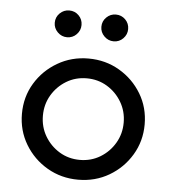

<svg xmlns="http://www.w3.org/2000/svg" viewBox="-47 -633 607 684"><g transform="rotate(5 257.0 -291.0)"><path d="M256.9 8.3Q196.5 8.3 146.5 -20.8Q96.5 -50 67 -99.3Q37.5 -148.6 37.5 -208.3Q37.5 -268.8 67 -317.7Q96.5 -366.7 146.5 -395.8Q196.5 -425 256.9 -425Q318.1 -425 367.7 -395.8Q417.4 -366.7 446.9 -317.7Q476.4 -268.8 476.4 -208.3Q476.4 -148.6 446.9 -99.3Q417.4 -50 367.7 -20.8Q318.1 8.3 256.9 8.3ZM256.9 -62.5Q297.2 -62.5 329.9 -82.3Q362.5 -102.1 381.9 -135.1Q401.4 -168.1 401.4 -208.3Q401.4 -248.6 381.9 -281.6Q362.5 -314.6 329.9 -334.4Q297.2 -354.2 256.9 -354.2Q216.7 -354.2 184 -334.4Q151.4 -314.6 131.9 -281.6Q112.5 -248.6 112.5 -208.3Q112.5 -168.1 131.9 -135.1Q151.4 -102.1 184 -82.3Q216.7 -62.5 256.9 -62.5ZM173.6 -493.8Q154.2 -493.8 139.9 -508Q125.7 -522.2 125.7 -541.7Q125.7 -561.8 139.9 -575.7Q154.2 -589.6 173.6 -589.6Q193.8 -589.6 207.6 -575.7Q221.5 -561.8 221.5 -541.7Q221.5 -522.2 207.6 -508Q193.8 -493.8 173.6 -493.8ZM340.3 -493.8Q320.8 -493.8 306.6 -508Q292.4 -522.2 292.4 -541.7Q292.4 -561.8 306.6 -575.7Q320.8 -589.6 340.3 -589.6Q360.4 -589.6 374.3 -575.7Q388.2 -561.8 388.2 -541.7Q388.2 -522.2 374.3 -508Q360.4 -493.8 340.3 -493.8Z"/></g></svg>

Font: co2trust
Style: Regular
Weight: 400
Designer: Kristian Moeller
Foundry: Dicotype
Version: Version 1.000